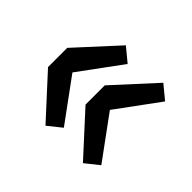

<svg xmlns="http://www.w3.org/2000/svg" viewBox="-106 -656 740 740"><g transform="rotate(45 264.5 -286.0)"><path d="M207.4 -67 54.6 -233.7V-338.5L207.4 -505.2L263.1 -459.2L135.7 -285.6L263.1 -111.5ZM411.5 -67 259 -233.7V-338.5L411.5 -505.2L467.3 -459.2L339.9 -285.6L467.3 -111.5Z"/></g></svg>

Font: Noto Sans HK Thin
Style: Regular
Weight: 100
Designer: Ryoko NISHIZUKA 西塚涼子 (kana, bopomofo & ideographs); Paul D. Hunt (Latin, Greek & Cyrillic); Sandoll Communications 산돌커뮤니
Foundry: Adobe
Version: Version 2.004-H2;hotconv 1.0.118;makeotfexe 2.5.65603